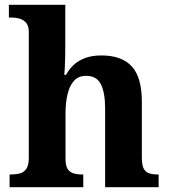

<svg xmlns="http://www.w3.org/2000/svg" viewBox="-20 -780 707 800"><path d="M20 0V-53H25Q47 -53 63.5 -57.5Q80 -62 90 -77Q100 -92 100 -122V-646Q100 -673 88 -686Q76 -699 59.5 -703Q43 -707 29 -707H17V-760H252V-588Q252 -564 251.5 -540.5Q251 -517 250 -498Q249 -479 248 -468H255Q268 -492 287.5 -510Q307 -528 335.5 -538.5Q364 -549 403 -549Q487 -549 529 -503.5Q571 -458 571 -356V-124Q571 -93 578.5 -78Q586 -63 601 -58Q616 -53 638 -53H641V0H418V-329Q418 -393 400.5 -428.5Q383 -464 339 -464Q306 -464 287.5 -442.5Q269 -421 261 -385.5Q253 -350 253 -309V-118Q253 -90 261.5 -76.5Q270 -63 285.5 -58Q301 -53 323 -53H327V0Z"/></svg>

Font: Noto Serif Myanmar
Style: Regular
Weight: 400
Designer: Ben Mitchell and the Monotype Design Team
Foundry: Monotype Imaging Inc.
Version: Version 2.106